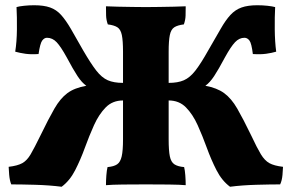

<svg xmlns="http://www.w3.org/2000/svg" viewBox="-20 -703 1112 732"><path d="M215 9Q168 3 113.5 1.5Q59 0 23 0Q17 -14 15 -36.5Q13 -59 13 -67Q47 -71 65 -81Q83 -91 97 -115Q111 -139 134 -186Q165 -250 187.5 -289Q210 -328 237 -348Q264 -368 309 -376Q292 -388 275.5 -413Q259 -438 234 -485Q212 -525 196 -542Q180 -559 159 -559Q149 -559 141 -548.5Q133 -538 127 -497Q98 -495 77 -498Q56 -501 38 -506Q44 -543 44.5 -591Q45 -639 43 -676Q53 -679 72 -681Q91 -683 110 -683Q147 -683 171 -674.5Q195 -666 213 -646Q231 -626 250.5 -592.5Q270 -559 297 -511Q326 -461 347 -434Q368 -407 391 -397Q414 -387 449 -387V-506Q449 -548 444.5 -569.5Q440 -591 427.5 -599Q415 -607 391 -610Q385 -627 384.5 -643.5Q384 -660 384 -679Q402 -678 429.5 -677.5Q457 -677 485.5 -676.5Q514 -676 536 -676Q558 -676 586.5 -676.5Q615 -677 642.5 -677.5Q670 -678 688 -679Q688 -660 687.5 -643.5Q687 -627 681 -610Q657 -607 644.5 -599Q632 -591 627.5 -569.5Q623 -548 623 -506V-387Q658 -387 681 -397Q704 -407 725 -434Q746 -461 774 -511Q802 -559 821 -592.5Q840 -626 858.5 -646Q877 -666 901 -674.5Q925 -683 961 -683Q981 -683 999.5 -681Q1018 -679 1029 -676Q1027 -639 1027.5 -591Q1028 -543 1033 -506Q1016 -501 994.5 -498Q973 -495 944 -497Q939 -538 931 -548.5Q923 -559 912 -559Q892 -559 876 -542Q860 -525 838 -485Q813 -438 796.5 -413Q780 -388 763 -376Q807 -368 834.5 -348Q862 -328 884.5 -289Q907 -250 938 -186Q960 -139 974.5 -115Q989 -91 1007 -81Q1025 -71 1059 -67Q1059 -59 1057 -36.5Q1055 -14 1048 0Q1012 0 957.5 1.5Q903 3 857 9Q826 -14 805.5 -54Q785 -94 768.5 -139.5Q752 -185 733.5 -226Q715 -267 689 -293.5Q663 -320 623 -320V-172Q623 -129 627.5 -107Q632 -85 645 -76.5Q658 -68 682 -66Q685 -54 686.5 -34.5Q688 -15 688 3Q666 1 623.5 0.5Q581 0 536 0Q491 0 448 0.5Q405 1 384 3Q384 -15 385.5 -34.5Q387 -54 390 -66Q414 -68 426.5 -76.5Q439 -85 444 -107Q449 -129 449 -172V-320Q409 -320 383 -293.5Q357 -267 338.5 -226Q320 -185 303.5 -139.5Q287 -94 266.5 -54Q246 -14 215 9Z"/></svg>

Font: Vollkorn ExtraBold
Style: Regular
Weight: 800
Designer: Friedrich Althausen
Foundry: Friedrich Althausen
Version: Version 5.000; ttfautohint (v1.8.3)